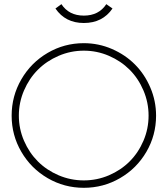

<svg xmlns="http://www.w3.org/2000/svg" viewBox="-20 -896 807 925"><path d="M383.8 -820.8Q456.1 -820.8 492.2 -876L522 -855Q474.1 -785.2 383.8 -785.2Q294.9 -785.2 247.1 -855L275.9 -876Q312 -820.8 383.8 -820.8ZM95.7 -460.2Q70.8 -402.3 70.8 -338.9Q70.8 -275.4 95.7 -217.8Q120.6 -160.2 162.6 -118.2Q204.6 -76.2 262.5 -51.5Q320.3 -26.9 383.8 -26.9Q447.3 -26.9 504.9 -51.5Q562.5 -76.2 604.5 -118.2Q646.5 -160.2 671.1 -217.8Q695.8 -275.4 695.8 -338.9Q695.8 -402.3 671.1 -460.2Q646.5 -518.1 604.5 -560.1Q562.5 -602.1 504.9 -627Q447.3 -651.9 383.8 -651.9Q320.3 -651.9 262.5 -627Q204.6 -602.1 162.6 -560.1Q120.6 -518.1 95.7 -460.2ZM383.8 -688Q454.6 -688 519 -660.2Q583.5 -632.3 630.1 -585.4Q676.8 -538.6 704.3 -474.1Q731.9 -409.7 731.9 -338.9Q731.9 -244.6 685.3 -164.6Q638.7 -84.5 558.3 -37.8Q478 8.8 383.8 8.8Q289.6 8.8 209.5 -37.8Q129.4 -84.5 82.8 -164.6Q36.1 -244.6 36.1 -338.9Q36.1 -433.1 82.8 -513.7Q129.4 -594.2 209.5 -641.1Q289.6 -688 383.8 -688Z"/></svg>

Font: Rawengulk
Style: Regular
Weight: 400
Version: Version 0.92